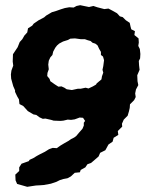

<svg xmlns="http://www.w3.org/2000/svg" viewBox="-20 -639 574 740"><path d="M85 81 64 75 46 70 40 56 39 34 54 20V6L63 -8L91 -18L94 -23L109 -30L122 -38L133 -44L153 -54L169 -64L183 -69L199 -68L213 -78L228 -87L244 -96L254 -103L266 -109L274 -115L284 -127L298 -143L303 -155V-166L308 -173L300 -185L287 -186L268 -179L254 -177L241 -178L224 -174L213 -173L187 -174L177 -177L155 -182L145 -181L132 -187L120 -196L109 -198L87 -211L79 -220L70 -230L55 -238L53 -256L46 -268L38 -285V-291L31 -307L26 -325L23 -336L22 -352L24 -367L31 -386L29 -402L30 -430L38 -442L48 -457L56 -477L66 -488L74 -502L85 -514L88 -530L104 -540L110 -548L129 -561L150 -572L158 -579L180 -592L197 -597L214 -603L230 -608L247 -611L264 -610L275 -616L289 -619L323 -612L340 -616L355 -611L382 -604L398 -606L415 -597L431 -588L442 -576L453 -573L465 -561L480 -551L483 -537L486 -526L500 -519L498 -504L514 -491L515 -475L513 -462L519 -450L521 -431L520 -414L515 -404L516 -387L518 -370L509 -349L510 -326L513 -311L504 -294L501 -279L503 -265L497 -253L481 -237L480 -223L477 -210L472 -193L457 -178L450 -162L451 -151L434 -134L436 -119L418 -108L414 -93L398 -82L391 -69L386 -60L366 -50L360 -36L345 -23L331 -11L317 -6L309 6L291 16L288 25L268 27L253 41L240 48L224 51L211 55L197 62L176 69L149 74L136 75L118 76ZM257 -292 280 -297H291L310 -301L321 -298L338 -306L350 -313L353 -318L371 -333L373 -345L378 -359L375 -370L378 -384L381 -407L377 -421L369 -427V-439L362 -451L356 -464L347 -471L337 -474L329 -481L318 -484L307 -488H291L269 -491L251 -490L242 -485L223 -479L208 -471L200 -464L193 -455L185 -440L182 -427L174 -418L168 -405L166 -390L168 -372L163 -358L162 -346L171 -335L174 -326L191 -314L205 -305L217 -306L228 -301L237 -295Z"/></svg>

Font: Winky Rough SemiBold
Style: Italic
Weight: 600
Italic angle: -8.97852°
Designer: Simon Atzbach
Foundry: typofactur
Version: Version 1.206; ttfautohint (v1.8.4.7-5d5b)